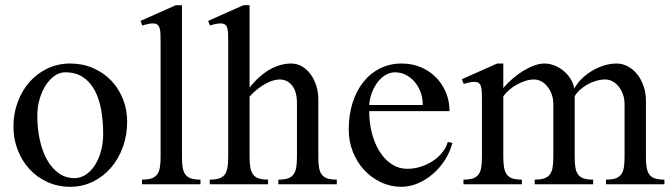

<svg xmlns="http://www.w3.org/2000/svg" viewBox="-20 -716 2610 746"><path d="M252.9 9.8Q205.1 9.8 164.6 -8.5Q124 -26.9 94.7 -58.8Q65.4 -90.8 48.8 -133.3Q32.2 -175.8 32.2 -224.1Q32.2 -274.9 48.8 -319.6Q65.4 -364.3 94.7 -397.5Q124 -430.7 164.6 -450Q205.1 -469.2 252.9 -469.2Q300.8 -469.2 341.3 -451.7Q381.8 -434.1 411.4 -403.6Q440.9 -373 457.5 -331.8Q474.1 -290.5 474.1 -243.2Q474.1 -190.9 457.5 -145Q440.9 -99.1 411.4 -64.7Q381.8 -30.3 341.3 -10.3Q300.8 9.8 252.9 9.8ZM269 -23.9Q293.5 -23.9 314 -37.8Q334.5 -51.8 349.4 -75.2Q364.3 -98.6 372.6 -129.9Q380.9 -161.1 380.9 -195.8Q380.9 -245.6 373 -289.3Q365.2 -333 347.7 -365.5Q330.1 -397.9 302 -416.5Q273.9 -435.1 232.9 -435.1Q211.9 -435.1 192.4 -421.6Q172.9 -408.2 158 -385.3Q143.1 -362.3 134 -331.5Q125 -300.8 125 -266.1Q125 -215.8 134.8 -171.6Q144.5 -127.4 163.1 -94.7Q181.6 -62 208.3 -43Q234.9 -23.9 269 -23.9Z M687 -106.9Q687 -82.5 689.7 -65.7Q692.4 -48.8 700.2 -38.1Q708 -27.3 722.2 -22.7Q736.3 -18.1 758.8 -18.1V0H531.7V-18.1Q554.7 -18.1 568.8 -22.9Q583 -27.8 590.8 -38.6Q598.6 -49.3 601.3 -66.2Q604 -83 604 -106.9V-549.8Q604 -569.3 603.5 -583.5Q603 -597.7 600.1 -606.9Q597.2 -616.2 591.1 -620.6Q585 -625 573.7 -625Q566.4 -625 556.4 -623Q546.4 -621.1 532.7 -617.2L525.9 -634.8L663.1 -695.8H687Z M949.7 -376Q987.3 -422.9 1028.3 -446Q1069.3 -469.2 1111.8 -469.2Q1133.8 -469.2 1152.8 -458.3Q1171.9 -447.3 1186 -428.5Q1200.2 -409.7 1208.5 -384.3Q1216.8 -358.9 1216.8 -330.1V-106.9Q1216.8 -82.5 1219.5 -65.7Q1222.2 -48.8 1230 -38.1Q1237.8 -27.3 1252 -22.7Q1266.1 -18.1 1288.6 -18.1V0H1061.5V-18.1Q1084.5 -18.1 1098.6 -22.9Q1112.8 -27.8 1120.6 -38.6Q1128.4 -49.3 1131.1 -66.2Q1133.8 -83 1133.8 -106.9V-314.9Q1133.8 -360.4 1115 -383.8Q1096.2 -407.2 1066.9 -407.2Q1053.7 -407.2 1039.1 -402.6Q1024.4 -397.9 1009 -389.2Q993.7 -380.4 978.5 -368.2Q963.4 -356 949.7 -340.8V-106.9Q949.7 -82.5 952.6 -65.7Q955.6 -48.8 963.4 -38.1Q971.2 -27.3 985.1 -22.7Q999 -18.1 1021.5 -18.1V0H794.9V-18.1Q817.9 -18.1 832 -22.9Q846.2 -27.8 853.8 -38.6Q861.3 -49.3 864 -66.2Q866.7 -83 866.7 -106.9V-549.8Q866.7 -569.3 866.2 -583.5Q865.7 -597.7 863 -606.9Q860.4 -616.2 854.2 -620.6Q848.1 -625 836.9 -625Q829.1 -625 819.1 -623Q809.1 -621.1 795.9 -617.2L788.6 -634.8L925.8 -695.8H949.7Z M1539.6 9.8Q1497.1 9.8 1460 -7.8Q1422.9 -25.4 1395 -55.4Q1367.2 -85.4 1351.1 -126Q1335 -166.5 1335 -212.9Q1335 -268.6 1349.6 -315.4Q1364.3 -362.3 1391.1 -396.5Q1418 -430.7 1456.1 -450Q1494.1 -469.2 1540.5 -469.2Q1581.5 -469.2 1615.7 -454.6Q1649.9 -439.9 1674.6 -414.8Q1699.2 -389.6 1712.9 -356Q1726.6 -322.3 1726.6 -284.2H1414.6Q1414.6 -237.8 1425.5 -196.8Q1436.5 -155.8 1456.1 -125.5Q1475.6 -95.2 1502.7 -77.6Q1529.8 -60.1 1562.5 -60.1Q1589.4 -60.1 1615.2 -68.4Q1641.1 -76.7 1662.4 -90.8Q1683.6 -105 1698.7 -123.8Q1713.9 -142.6 1719.7 -164.1L1737.8 -161.1Q1729 -126 1709 -94.7Q1689 -63.5 1662.1 -40.3Q1635.3 -17.1 1603.5 -3.7Q1571.8 9.8 1539.6 9.8ZM1622.6 -308.1Q1622.6 -334.5 1614.3 -357.4Q1606 -380.4 1591.3 -397.7Q1576.7 -415 1556.9 -425Q1537.1 -435.1 1514.6 -435.1Q1496.1 -435.1 1478.8 -425Q1461.4 -415 1448 -397.7Q1434.6 -380.4 1425.5 -357.4Q1416.5 -334.5 1414.6 -308.1Z M1852.5 -323.2Q1852.5 -342.8 1852.1 -356.7Q1851.6 -370.6 1848.9 -379.9Q1846.2 -389.2 1840.1 -393.6Q1834 -397.9 1822.8 -397.9Q1814.9 -397.9 1805.2 -396Q1795.4 -394 1781.7 -390.1L1774.4 -408.2L1911.6 -469.2H1935.5V-374Q1951.7 -393.1 1971.7 -410.4Q1991.7 -427.7 2012.9 -440.7Q2034.2 -453.6 2055.4 -461.4Q2076.7 -469.2 2095.7 -469.2Q2114.3 -469.2 2133.3 -461.9Q2152.3 -454.6 2168.5 -441.7Q2184.6 -428.7 2196 -410.9Q2207.5 -393.1 2211.4 -372.1Q2222.2 -392.1 2240.2 -409.9Q2258.3 -427.7 2280.5 -440.9Q2302.7 -454.1 2327.4 -461.7Q2352.1 -469.2 2375.5 -469.2Q2398.9 -469.2 2419.9 -457.8Q2440.9 -446.3 2456.3 -426.8Q2471.7 -407.2 2480.7 -380.9Q2489.7 -354.5 2489.7 -325.2V-106.9Q2489.7 -82.5 2492.4 -65.7Q2495.1 -48.8 2502.9 -38.1Q2510.7 -27.3 2524.9 -22.7Q2539.1 -18.1 2561.5 -18.1V0H2334.5V-18.1Q2357.4 -18.1 2371.6 -22.9Q2385.7 -27.8 2393.6 -38.6Q2401.4 -49.3 2404.1 -66.2Q2406.7 -83 2406.7 -106.9V-312Q2406.7 -331.5 2400.6 -348.9Q2394.5 -366.2 2384.3 -379.2Q2374 -392.1 2360.4 -399.7Q2346.7 -407.2 2331.5 -407.2Q2314.5 -407.2 2296.9 -402.1Q2279.3 -397 2263.2 -388.2Q2247.1 -379.4 2233.9 -367.4Q2220.7 -355.5 2212.9 -341.8V-106.9Q2212.9 -82.5 2215.6 -65.7Q2218.3 -48.8 2226.1 -38.1Q2233.9 -27.3 2248 -22.7Q2262.2 -18.1 2284.7 -18.1V0H2057.6V-18.1Q2080.6 -18.1 2094.7 -22.9Q2108.9 -27.8 2116.7 -38.6Q2124.5 -49.3 2127.2 -66.2Q2129.9 -83 2129.9 -106.9V-312Q2129.9 -331.5 2123.8 -348.9Q2117.7 -366.2 2107.4 -379.2Q2097.2 -392.1 2083.5 -399.7Q2069.8 -407.2 2054.7 -407.2Q2039.1 -407.2 2022 -401.9Q2004.9 -396.5 1988.8 -387.7Q1972.7 -378.9 1958.7 -366.9Q1944.8 -355 1935.5 -341.8V-106.9Q1935.5 -82.5 1938.5 -65.7Q1941.4 -48.8 1949.2 -38.1Q1957 -27.3 1971.2 -22.7Q1985.4 -18.1 2007.8 -18.1V0H1780.8V-18.1Q1803.7 -18.1 1817.9 -22.9Q1832 -27.8 1839.6 -38.6Q1847.2 -49.3 1849.9 -66.2Q1852.5 -83 1852.5 -106.9Z"/></svg>

Font: Warasṭra
Style: Regular
Weight: 400
Designer: R.S. Wihananto
Foundry: R.S. Wihananto
Version: Version 2.0.1